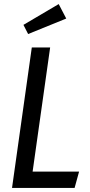

<svg xmlns="http://www.w3.org/2000/svg" viewBox="-20 -922 440 942"><path d="M226 -689 140 -80H368L346 0H39L136 -689ZM268 -902 305 -831 118 -755 95 -800Z"/></svg>

Font: Fira Sans Extra Condensed
Style: Italic
Weight: 400
Width: 3
Italic angle: -8°
Designer: Carrois Corporate & Edenspiekermann AG
Foundry: Carrois Corporate GbR & Edenspiekermann AG
Version: Version 4.203